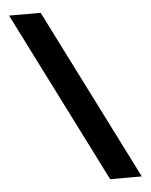

<svg xmlns="http://www.w3.org/2000/svg" viewBox="-53 -766 656 835"><g transform="rotate(-5 275.0 -348.5)"><path d="M18 -722H156L532 25H394Z"/></g></svg>

Font: Bai Jamjuree
Style: Bold
Weight: 700
Designer: Katatrad Aksorn Co.,Ltd.
Foundry: Cadson Demak Co.,Ltd.
Version: Version 1.000; ttfautohint (v1.6)